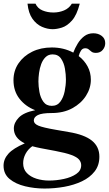

<svg xmlns="http://www.w3.org/2000/svg" viewBox="-20 -802 613 1082"><path d="M271.5 -165Q216 -165 193.2 -153.5Q170.5 -142 170.5 -123Q170.5 -105 196.2 -94Q222 -83 295 -70.5L367 -58Q455.5 -43.5 497.8 -9.5Q540 24.5 540 81Q540 130 513.2 164.2Q486.5 198.5 441.5 219.8Q396.5 241 341.8 250.8Q287 260.5 231 260.5Q175 260.5 121.8 247.8Q68.5 235 34.2 206.8Q0 178.5 0 131.5Q0 94.5 27.5 64Q55 33.5 119.5 6Q87.5 -10 72.8 -31Q58 -52 58 -78Q58 -110.5 85.8 -139.2Q113.5 -168 178.5 -181Q124.5 -201.5 90.2 -245Q56 -288.5 56 -350Q56 -403 84.2 -444.8Q112.5 -486.5 161.2 -510.5Q210 -534.5 272 -534.5Q338.5 -534.5 393 -505.5Q402.5 -531 417.8 -556.2Q433 -581.5 454.8 -598Q476.5 -614.5 506 -614.5Q534 -614.5 553.5 -599.5Q573 -584.5 573 -558.5Q573 -537.5 559 -520.8Q545 -504 520.5 -504Q504.5 -504 496 -510.5Q487.5 -517 480 -523.5Q472.5 -530 460 -530Q445 -530 436.5 -517Q428 -504 423.5 -486Q455 -462 473.5 -428Q492 -394 492 -352.5Q492 -305 464.5 -262Q437 -219 387.5 -192Q338 -165 271.5 -165ZM272 -205.5Q303 -205.5 320.2 -229.2Q337.5 -253 344.5 -287.5Q351.5 -322 351.5 -354.5Q351.5 -382 346 -414.8Q340.5 -447.5 324.2 -471.5Q308 -495.5 276.5 -495.5Q252.5 -495.5 236.8 -480Q221 -464.5 212.2 -440.8Q203.5 -417 200 -391Q196.5 -365 196.5 -343Q196.5 -316 202.2 -283.8Q208 -251.5 224.5 -228.5Q241 -205.5 272 -205.5ZM110.5 118Q110.5 151.5 131.2 173Q152 194.5 185.2 205Q218.5 215.5 256.5 215.5Q298 215.5 339.8 206.5Q381.5 197.5 409.5 178.5Q437.5 159.5 437.5 129Q437.5 111.5 425.5 97.2Q413.5 83 381.8 71.2Q350 59.5 291.5 48.5L209 33Q183.5 28 162 22Q138 39 124.2 64.5Q110.5 90 110.5 118ZM277 -637.5Q247 -637.5 216.2 -651Q185.5 -664.5 163 -696Q140.5 -727.5 135 -781.5H180Q191.5 -755 219.5 -743.2Q247.5 -731.5 281 -731.5Q312.5 -731.5 340.8 -743.2Q369 -755 385 -781.5H429.5Q413 -717 385.5 -686.2Q358 -655.5 328.8 -646.5Q299.5 -637.5 277 -637.5Z"/></svg>

Font: Libre Caslon Text SemiBold
Style: Regular
Weight: 600
Designer: Pablo Impallari, Rodrigo Fuenzalida, Katja Schimmel
Foundry: Pablo Impallari, Rodrigo Fuenzalida
Version: Version 2.000